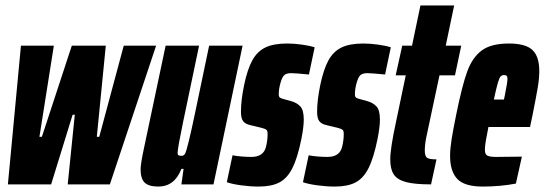

<svg xmlns="http://www.w3.org/2000/svg" viewBox="-20 -678 2003 706"><path d="M9 0 57 -510H178L125 -175H134L244 -510H369L336 -175H345L435 -510H554L384 0H229L255 -256H247L168 0Z M497 -55Q497 -76 510 -136L589 -510H712L653 -228Q634 -137 633 -116Q633 -109 636.5 -107Q640 -105 648 -105Q656 -105 660.5 -113Q665 -121 674.5 -160Q684 -199 698 -266L749 -510H872L765 0H647L655 -57H647Q622 8 562 8Q527 8 512 -6.5Q497 -21 497 -55Z M814 -8 835 -107Q850 -104 869 -102.5Q888 -101 904 -101Q949 -101 958 -138Q964 -162 964 -185Q964 -197 960 -200.5Q956 -204 945 -207L900 -218Q882 -222 874 -232.5Q866 -243 866 -267Q866 -310 878 -367Q890 -424 908 -456.5Q926 -489 956 -503.5Q986 -518 1036 -518Q1061 -518 1090 -514Q1119 -510 1137 -504L1116 -404Q1066 -409 1051 -409Q1033 -409 1025 -401.5Q1017 -394 1011 -372Q1005 -350 1005 -331Q1005 -322 1009.5 -319Q1014 -316 1022 -314L1051 -306Q1072 -300 1084.5 -286.5Q1097 -273 1097 -238Q1097 -211 1088 -166Q1074 -97 1055 -59.5Q1036 -22 1007 -7Q978 8 931 8Q900 8 867 3.5Q834 -1 814 -8Z M1094 -8 1115 -107Q1130 -104 1149 -102.5Q1168 -101 1184 -101Q1229 -101 1238 -138Q1244 -162 1244 -185Q1244 -197 1240 -200.5Q1236 -204 1225 -207L1180 -218Q1162 -222 1154 -232.5Q1146 -243 1146 -267Q1146 -310 1158 -367Q1170 -424 1188 -456.5Q1206 -489 1236 -503.5Q1266 -518 1316 -518Q1341 -518 1370 -514Q1399 -510 1417 -504L1396 -404Q1346 -409 1331 -409Q1313 -409 1305 -401.5Q1297 -394 1291 -372Q1285 -350 1285 -331Q1285 -322 1289.5 -319Q1294 -316 1302 -314L1331 -306Q1352 -300 1364.5 -286.5Q1377 -273 1377 -238Q1377 -211 1368 -166Q1354 -97 1335 -59.5Q1316 -22 1287 -7Q1258 8 1211 8Q1180 8 1147 3.5Q1114 -1 1094 -8Z M1415 -92Q1415 -132 1436 -229L1472 -401H1435L1459 -510H1495L1526 -658H1650L1619 -510H1676L1653 -401H1596L1550 -185Q1542 -150 1542 -125Q1542 -103 1551 -97.5Q1560 -92 1585 -92L1565 0Q1505 0 1473 -8.5Q1441 -17 1428 -36.5Q1415 -56 1415 -92Z M1635 -105Q1635 -131 1640.5 -165.5Q1646 -200 1657 -254Q1679 -363 1698 -415Q1717 -467 1751.5 -492.5Q1786 -518 1851 -518Q1913 -518 1938 -494Q1963 -470 1963 -417Q1963 -390 1957.5 -357Q1952 -324 1938 -254L1929 -211H1776Q1770 -182 1766.5 -161Q1763 -140 1763 -127Q1763 -110 1772.5 -105.5Q1782 -101 1804 -101L1899 -102L1877 -3Q1820 8 1755 8Q1688 8 1661.5 -20Q1635 -48 1635 -105ZM1833 -312 1836 -326Q1846 -375 1846 -388Q1846 -396 1843 -399Q1840 -402 1833 -402Q1826 -402 1821 -397Q1816 -392 1810.5 -373Q1805 -354 1796 -312Z"/></svg>

Font: Saira Ultra Condensed Black
Style: Italic
Weight: 900
Width: 1
Italic angle: -12°
Designer: Hector Gatti with collaboration of the Omnibus-Type team
Foundry: Omnibus-Type
Version: Version 1.001; ttfautohint (v1.8)